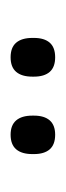

<svg xmlns="http://www.w3.org/2000/svg" viewBox="99 -798 124 362"><g transform="rotate(90 161.0 -617.0)"><path d="M88 -575Q69.5 -575 60.5 -585.5Q51.5 -596 51.5 -616V-619Q51.5 -638.5 60.5 -648.8Q69.5 -659 88 -659Q106.5 -659 115.5 -648.8Q124.5 -638.5 124.5 -619V-616Q124.5 -596 115.5 -585.5Q106.5 -575 88 -575ZM234 -575Q216 -575 207 -585.5Q198 -596 198 -616V-619Q198 -638.5 207 -648.8Q216 -659 234 -659Q252.5 -659 261.5 -648.8Q270.5 -638.5 270.5 -619V-616Q270.5 -596 261.5 -585.5Q252.5 -575 234 -575Z"/></g></svg>

Font: Anek Telugu Light
Style: Regular
Weight: 300
Version: Version 1.003